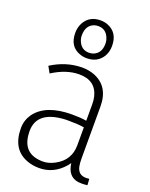

<svg xmlns="http://www.w3.org/2000/svg" viewBox="-139 -802 690 882"><g transform="rotate(20 206.5 -361.0)"><path d="M374 6.8Q384.8 6.8 399.4 4.9L397.5 -25.4Q390.6 -24.4 381.8 -24.4Q342.8 -24.4 335 -63.5Q332 -78.1 332 -100.6V-355.5Q332 -453.1 252.9 -484.4Q224.6 -495.1 191.4 -495.1Q113.3 -494.1 43 -449.2L60.5 -418Q127.9 -460.9 190.4 -460.9Q271.5 -460.9 289.1 -388.7Q293 -372.1 293 -352.5V-271.5Q265.6 -276.4 222.7 -276.4Q95.7 -276.4 44.9 -208Q22.5 -175.8 22.5 -137.7Q22.5 -34.2 102.5 -3.9Q129.9 6.8 163.1 6.8Q232.4 6.8 281.2 -47.9Q289.1 -56.6 294.9 -65.4Q302.7 -2 354.5 5.9Q364.3 6.8 374 6.8ZM169.9 -27.3Q73.2 -27.3 65.4 -121.1Q64.5 -129.9 64.5 -137.7Q64.5 -237.3 201.2 -244.1Q210.9 -244.1 220.7 -244.1Q263.7 -244.1 293 -239.3V-152.3Q293 -78.1 226.6 -43Q197.3 -27.3 169.9 -27.3ZM287.1 -634.8Q287.1 -699.2 234.4 -720.7Q216.8 -727.5 198.2 -727.5Q144.5 -727.5 120.1 -684.6Q107.4 -662.1 107.4 -633.8Q107.4 -567.4 162.1 -547.9Q178.7 -542 196.3 -542Q249 -542 274.4 -584Q287.1 -606.4 287.1 -634.8ZM139.6 -633.8Q139.6 -682.6 177.7 -696.3Q187.5 -699.2 196.3 -699.2Q233.4 -699.2 248 -665Q254.9 -650.4 254.9 -633.8Q254.9 -585.9 216.8 -572.3Q207 -569.3 197.3 -569.3Q162.1 -569.3 146.5 -602.5Q139.6 -617.2 139.6 -633.8Z"/></g></svg>

Font: Yaldevi Colombo ExtraLight
Style: Regular
Weight: 275
Designer: Sol Matas, Denzil Rajitha, Kosala Senevirathne and Pathum Egodawatta
Foundry: Mooniak
Version: Version 1.020 ; ttfautohint (v1.6)